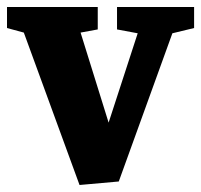

<svg xmlns="http://www.w3.org/2000/svg" viewBox="-37 -512 574 548"><path d="M190 16 31 -419 -17 -432V-492H242V-428L193 -419L273 -162L356 -417L297 -428V-492H517V-432L455 -417L302 6Z"/></svg>

Font: Manuale ExtraBold
Style: Regular
Weight: 800
Version: Version 1.002